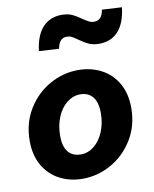

<svg xmlns="http://www.w3.org/2000/svg" viewBox="-95 -935 820 1020"><g transform="rotate(-10 315.5 -425.5)"><path d="M25 -233Q25 -329 70.5 -403.5Q116 -478 189 -519Q262 -560 343 -560Q413 -560 468.5 -530.5Q524 -501 555.5 -445.5Q587 -390 587 -314Q587 -218 541.5 -143.5Q496 -69 423 -28Q350 13 269 13Q199 13 143.5 -16.5Q88 -46 56.5 -101.5Q25 -157 25 -233ZM423 -315Q423 -373 399 -402Q375 -431 332 -431Q293 -431 260 -405Q227 -379 208 -333.5Q189 -288 189 -232Q189 -174 213 -145Q237 -116 281 -116Q320 -116 352.5 -142Q385 -168 404 -213.5Q423 -259 423 -315ZM374 -718Q353 -733 341.5 -739Q330 -745 315 -745Q273 -745 264 -689L156 -695Q167 -781 206.5 -822.5Q246 -864 308 -864Q341 -864 364 -853.5Q387 -843 413 -824Q432 -811 445 -804.5Q458 -798 473 -798Q515 -798 524 -854L631 -848Q621 -763 582 -720.5Q543 -678 479 -678Q447 -678 424.5 -688Q402 -698 374 -718Z"/></g></svg>

Font: Nebula Sans Bold
Style: Regular
Weight: 700
Italic angle: -9°
Designer: Paul D. Hunt for Adobe (as Source Sans)
Foundry: Nebula Entertainment & Broadcasting LLC
Version: Version 1.010